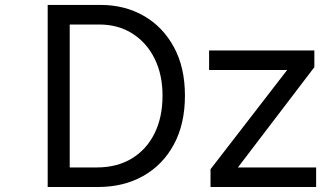

<svg xmlns="http://www.w3.org/2000/svg" viewBox="-20 -747 1335 767"><path d="M372.2 0H170.5V-727.3H382.1Q478 -727.3 554.2 -683.8Q630.3 -640.3 674.5 -559.1Q718.8 -478 718.8 -365.1Q718.8 -251.4 674.4 -169.6Q630 -87.7 551.8 -43.9Q473.7 0 372.2 0ZM376.4 -649.1H258.5V-78.1H366.5Q447.4 -78.1 506.4 -113.8Q565.3 -149.5 597.3 -214Q629.3 -278.4 629.3 -365.1Q629.3 -448.9 597.5 -513Q565.7 -577.1 508.7 -613.1Q451.7 -649.1 376.4 -649.1ZM1242.9 -78.1V0H821V-71L1127.1 -467.3H815.3V-545.5H1235.8V-478.7L930.4 -78.1Z"/></svg>

Font: Interface
Style: Regular
Weight: 400
Designer: Rasmus Andersson
Foundry: rsms
Version: Version 1.8